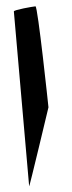

<svg xmlns="http://www.w3.org/2000/svg" viewBox="-55 -798 313 838"><g transform="rotate(-5 101.0 -379.0)"><path d="M38 11C38 18 152 -325 152 -325C152 -332 144 -769 134 -769C123 -769 38 -762 38 -755Z"/></g></svg>

Font: Ampere
Style: SCCnd
Weight: 400
Version: Version 1